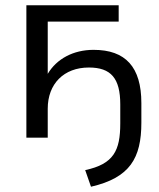

<svg xmlns="http://www.w3.org/2000/svg" viewBox="-20 -522 603 728"><path d="M303 123 325 186C473 152 516 77 516 -57V-131C516 -268 456 -333 335 -333C258 -333 195 -299 161 -242V-440H430V-502H80V0H161V-110C161 -204 222 -266 317 -266C401 -266 436 -225 436 -126V-54C436 49 411 100 303 123Z"/></svg>

Font: Poppy and Pepper
Style: Regular
Weight: 400
Designer: Thy Ha
Foundry: Thy Ha
Version: Version 0.001;Glyphs 3.2 (3227)